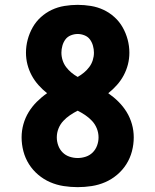

<svg xmlns="http://www.w3.org/2000/svg" viewBox="-20 -763 640 791"><path d="M300 8Q271 8 242 3.5Q213 -1 186.5 -12.5Q160 -24 137.5 -43Q115 -62 99.5 -86.5Q84 -111 76.5 -139.5Q69 -168 69 -197Q69 -225 76.5 -251.5Q84 -278 98 -301Q112 -324 131.5 -343.5Q151 -363 174 -379Q155 -394 138.5 -412.5Q122 -431 110.5 -452.5Q99 -474 93 -497.5Q87 -521 87 -546Q87 -573 94 -599.5Q101 -626 114.5 -650Q128 -674 148.5 -692.5Q169 -711 193.5 -722.5Q218 -734 245.5 -738.5Q273 -743 300 -743Q327 -743 354.5 -738.5Q382 -734 406.5 -722.5Q431 -711 451.5 -692.5Q472 -674 485.5 -650Q499 -626 506 -599.5Q513 -573 513 -546Q513 -521 507 -497.5Q501 -474 489.5 -452.5Q478 -431 461.5 -412.5Q445 -394 426 -379Q449 -363 468.5 -343.5Q488 -324 502 -301Q516 -278 523.5 -251.5Q531 -225 531 -197Q531 -168 523.5 -139.5Q516 -111 500.5 -86.5Q485 -62 462.5 -43Q440 -24 413.5 -12.5Q387 -1 358 3.5Q329 8 300 8ZM300 -446Q314 -454 326 -464Q338 -474 347.5 -486.5Q357 -499 362 -514.5Q367 -530 367 -546Q367 -560 363 -574.5Q359 -589 350.5 -600.5Q342 -612 328 -617.5Q314 -623 300 -623Q286 -623 272 -617.5Q258 -612 249.5 -600.5Q241 -589 237 -574.5Q233 -560 233 -546Q233 -530 238 -514.5Q243 -499 252.5 -486.5Q262 -474 274 -464Q286 -454 300 -446ZM300 -112Q317 -112 333.5 -117.5Q350 -123 362 -135Q374 -147 380 -163.5Q386 -180 386 -197Q386 -216 379 -233.5Q372 -251 359.5 -264.5Q347 -278 331.5 -288.5Q316 -299 300 -307Q284 -299 268.5 -288.5Q253 -278 240.5 -264.5Q228 -251 221 -233.5Q214 -216 214 -197Q214 -180 220 -163.5Q226 -147 238 -135Q250 -123 266.5 -117.5Q283 -112 300 -112Z"/></svg>

Font: Iosevka Aile Heavy
Style: Regular
Weight: 900
Designer: Belleve Invis
Foundry: Belleve Invis
Version: Version 31.1.0; ttfautohint (v1.8.4)